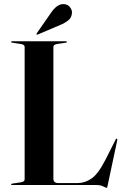

<svg xmlns="http://www.w3.org/2000/svg" viewBox="-20 -901 597 935"><path d="M300 -693 259.5 -687Q240 -684 240 -673V-30Q240 -9.5 264.5 -9.5H358Q394 -9.5 426.5 -32.2Q459 -55 494.5 -125L543.5 -222Q546 -226.5 548.5 -226Q552 -225 551 -218L504 3Q502.5 10 501.8 11.8Q501 13.5 499.5 13.5Q495 13.5 482.5 6.8Q470 0 447.5 0H39Q34 0 34 -3Q34 -6 40 -7L80.5 -13Q100 -16 100 -27V-673Q100 -684 80.5 -687L40 -693Q34 -694 34 -697Q34 -700 39 -700H301Q306 -700 306 -697Q306 -694 300 -693ZM229 -839.5Q258.5 -882.5 290 -881Q309 -880.5 320 -867Q331 -853.5 330.5 -839.5Q329.5 -815 312 -801.5Q294.5 -788 273.5 -779.5L164 -733Q159.5 -731 158 -733.5Q156.5 -735.5 159 -739Z"/></svg>

Font: Fraunces 144pt SemiBold
Style: Regular
Weight: 600
Version: Version 1.000;[0bf87f6ff]